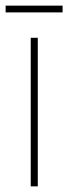

<svg xmlns="http://www.w3.org/2000/svg" viewBox="-38 -754 242 681"><path d="M96 -93H71V-620H96ZM184 -734V-710H-18V-734Z"/></svg>

Font: Noto Sans Kannada UI ExtraCondensed Thin
Style: Regular
Weight: 100
Width: 2
Designer: Jelle Bosma - Monotype Design Team
Foundry: Monotype Imaging Inc.
Version: Version 2.005; ttfautohint (v1.8.4.7-5d5b)